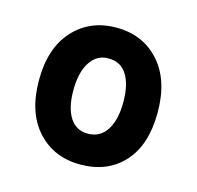

<svg xmlns="http://www.w3.org/2000/svg" viewBox="-71 -605 584 568"><g transform="rotate(15 221.0 -320.5)"><path d="M220 -111Q139 -111 88.5 -166.5Q38 -222 38 -321Q38 -419 88.5 -474.5Q139 -530 220 -530Q301 -530 351.5 -474Q402 -418 402 -319Q402 -219 352.5 -165Q303 -111 220 -111ZM218 -205Q256 -205 276 -236.5Q296 -268 296 -322Q296 -376 277 -406Q258 -436 220 -436Q185 -436 164.5 -404.5Q144 -373 144 -318Q144 -265 163 -235Q182 -205 218 -205Z"/></g></svg>

Font: Noto Sans ExtraCondensed SemiBold
Style: Italic
Weight: 600
Width: 2
Italic angle: -12°
Designer: Monotype Design Team
Foundry: Monotype Imaging Inc.
Version: Version 2.013; ttfautohint (v1.8.4.7-5d5b)